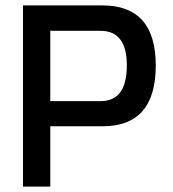

<svg xmlns="http://www.w3.org/2000/svg" viewBox="-20 -690 640 710"><path d="M359 -670H65V0H166V-223H359C490 -223 556 -297 556 -448C556 -596 490 -670 359 -670ZM166 -316V-576H352C417 -576 449 -533 449 -448C449 -360 417 -316 352 -316Z"/></svg>

Font: LT Wave Mono Medium
Style: Regular
Weight: 500
Designer: Daniel Lyons
Version: Version 2.5 (Glyphs App)